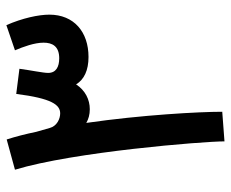

<svg xmlns="http://www.w3.org/2000/svg" viewBox="-81 -640 725 603"><g transform="rotate(-90 281.5 -338.5)"><path d="M232 -3C232 -76 222 -257 197 -430C209 -423 223 -419 240 -419C270 -419 299 -433 318 -462C333 -437 362 -423 404 -423C483 -423 537 -469 537 -546C537 -580 526 -631 504 -681L425 -654C436 -628 449 -593 449 -564C449 -537 438 -515 400 -515C373 -515 354 -525 354 -550C354 -565 362 -603 367 -640L288 -650C274 -539 254 -512 227 -512C210 -512 187 -522 181 -545L169 -587C162 -621 154 -652 145 -680L50 -654C106 -470 139 -63 139 4Z"/></g></svg>

Font: Noto Sans Arabic UI SmCn Md
Style: Regular
Weight: 500
Width: 4
Designer: Monotype Design Team, Nadine Chahine and Nizar Qandah
Foundry: Monotype Imaging Inc.
Version: Version 2.010